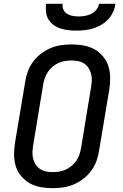

<svg xmlns="http://www.w3.org/2000/svg" viewBox="-20 -975 640 1003"><path d="M255 8Q223 8 192.5 2.5Q162 -3 136.5 -17Q111 -31 91.5 -54Q72 -77 63 -105Q54 -133 53.5 -164.5Q53 -196 58 -227L112 -550Q116 -577 126 -603.5Q136 -630 153.5 -653.5Q171 -677 195 -695Q219 -713 245 -724Q271 -735 299 -739Q327 -743 354 -743Q386 -743 416.5 -737.5Q447 -732 472.5 -718Q498 -704 517.5 -681Q537 -658 546 -630Q555 -602 555.5 -570.5Q556 -539 551 -508L497 -185Q493 -158 483 -131.5Q473 -105 455.5 -81.5Q438 -58 414 -40Q390 -22 364 -11Q338 0 310 4Q282 8 255 8ZM255 -76Q272 -76 289 -78.5Q306 -81 322.5 -88.5Q339 -96 353 -107.5Q367 -119 377.5 -134Q388 -149 394 -165.5Q400 -182 403 -199L456 -521Q459 -539 459.5 -556.5Q460 -574 455.5 -590.5Q451 -607 442 -620.5Q433 -634 419.5 -643Q406 -652 389 -655.5Q372 -659 354 -659Q337 -659 320 -656.5Q303 -654 286.5 -646.5Q270 -639 256 -627.5Q242 -616 231.5 -601Q221 -586 215 -569.5Q209 -553 206 -536L153 -214Q150 -196 149.5 -178.5Q149 -161 153.5 -144.5Q158 -128 167 -114.5Q176 -101 189.5 -92Q203 -83 220 -79.5Q237 -76 255 -76ZM379 -815Q357 -815 336 -817.5Q315 -820 295.5 -826.5Q276 -833 259.5 -845Q243 -857 233 -874Q223 -891 220.5 -912Q218 -933 221 -955H307Q305 -939 311.5 -924.5Q318 -910 330.5 -902.5Q343 -895 359 -892Q375 -889 391 -889Q407 -889 424 -892Q441 -895 456.5 -902.5Q472 -910 483.5 -924.5Q495 -939 497 -955H583Q580 -933 570.5 -912Q561 -891 545 -874Q529 -857 508.5 -845Q488 -833 466.5 -826.5Q445 -820 423 -817.5Q401 -815 379 -815Z"/></svg>

Font: Iosevka Medium Extended
Style: Italic
Weight: 500
Width: 7
Italic angle: -9°
Monospace: yes
Designer: Belleve Invis
Foundry: Belleve Invis
Version: Version 32.5.0; ttfautohint (v1.8.4)